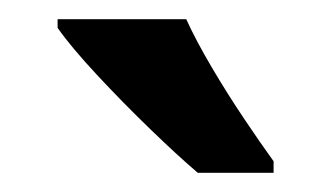

<svg xmlns="http://www.w3.org/2000/svg" viewBox="-20 -786 345 200"><path d="M174 -766Q184 -744 200.5 -716Q217 -688 234.5 -662Q252 -636 265 -618V-606H186Q166 -623 137 -651Q108 -679 81 -708Q54 -737 40 -757V-766Z"/></svg>

Font: Noto Sans Devanagari Condensed SemiBold
Style: Regular
Weight: 600
Width: 3
Designer: Jelle Bosma - Monotype Design Team
Foundry: Monotype Imaging Inc.
Version: Version 2.004; ttfautohint (v1.8.4.7-5d5b)